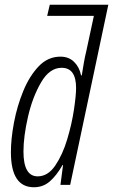

<svg xmlns="http://www.w3.org/2000/svg" viewBox="-20 -780 477 810"><path d="M79 -141Q79 -204 98 -287Q117 -370 153 -432Q189 -494 240 -494Q301 -494 301 -409Q301 -378 292 -317.5Q283 -257 263.5 -192Q244 -127 213 -81.5Q182 -36 139 -36Q79 -36 79 -141ZM244 -84H246L235 0H276L437 -760H190L179 -713H376L344 -564Q338 -540 333.5 -513.5Q329 -487 325 -462H322Q315 -497 292.5 -519Q270 -541 235 -541Q182 -541 143 -500Q104 -459 78 -395.5Q52 -332 39 -263Q26 -194 26 -138Q26 10 123 10Q162 10 190.5 -15Q219 -40 244 -84Z"/></svg>

Font: Noto Sans Display Condensed Light
Style: Italic
Weight: 300
Width: 3
Designer: Monotype Design team
Foundry: Monotype Imaging Inc.
Version: 1.000